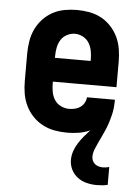

<svg xmlns="http://www.w3.org/2000/svg" viewBox="-53 -570 607 836"><g transform="rotate(5 250.0 -152.0)"><path d="M400 224Q378 224 356.5 218.5Q335 213 317.5 200Q300 187 290 167Q280 147 280 125Q280 105 286.5 86Q293 67 303.5 50.5Q314 34 326.5 19Q339 4 353 -11Q329 0 303.5 4Q278 8 252 8Q225 8 197.5 3Q170 -2 145.5 -15Q121 -28 102 -48Q83 -68 71 -93Q59 -118 54.5 -145Q50 -172 50 -200V-320Q50 -347 54.5 -374.5Q59 -402 70.5 -426.5Q82 -451 101 -471.5Q120 -492 144 -505Q168 -518 195.5 -523Q223 -528 250 -528Q277 -528 304.5 -523Q332 -518 356 -505Q380 -492 399 -471.5Q418 -451 429.5 -426.5Q441 -402 445.5 -374.5Q450 -347 450 -320V-208H172V-200Q172 -181 175.5 -162.5Q179 -144 189 -128.5Q199 -113 216.5 -104.5Q234 -96 252 -96Q265 -96 278 -99Q291 -102 301.5 -109.5Q312 -117 318.5 -128.5Q325 -140 326 -153H448Q448 -136 446.5 -119.5Q445 -103 441 -86.5Q437 -70 432 -54Q427 -38 420.5 -22.5Q414 -7 406.5 8.5Q399 24 392 39Q385 54 378.5 70Q372 86 372 103Q372 112 376 120.5Q380 129 387 134.5Q394 140 403 142.5Q412 145 421 145Q428 145 435 144Q442 143 449 141V219Q437 222 424.5 223Q412 224 400 224ZM172 -312H328V-320Q328 -338 324.5 -356.5Q321 -375 311.5 -390.5Q302 -406 285 -415Q268 -424 250 -424Q232 -424 215 -415Q198 -406 188.5 -390.5Q179 -375 175.5 -356.5Q172 -338 172 -320Z"/></g></svg>

Font: Iosevka Curly Extrabold
Style: Regular
Weight: 800
Monospace: yes
Designer: Belleve Invis
Foundry: Belleve Invis
Version: Version 22.1.2; ttfautohint (v1.8.4)